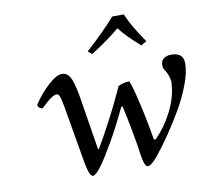

<svg xmlns="http://www.w3.org/2000/svg" viewBox="-74 -725 884 819"><g transform="rotate(-10 367.5 -315.5)"><path d="M439.9 -257.8 434.1 -256.8Q418 -222.7 391.8 -171.9Q365.7 -121.1 328.6 -61.3Q291.5 -1.5 272.9 8.8Q267.6 12.2 265.1 12.2Q249 12.2 237.8 -51.8L195.8 -295.9Q189.9 -330.1 185.1 -343.5Q180.2 -356.9 172.9 -356.9Q159.7 -356.9 144 -345.2Q128.4 -333.5 103 -309.1Q85.4 -310.5 82 -327.1Q110.4 -370.6 147.5 -404.8Q184.6 -439 208 -439Q214.8 -439 217.8 -438Q238.3 -433.1 249.5 -404.5Q260.7 -376 271 -309.1L305.2 -96.2L308.1 -95.2Q328.6 -127.9 368.9 -204.3Q409.2 -280.8 438 -346.2Q461.9 -357.9 486.8 -357.9Q498.5 -329.1 512.2 -269Q529.8 -196.8 546.9 -96.2L554.2 -94.2Q597.2 -137.2 627.2 -195.1Q657.2 -252.9 662.1 -309.1Q663.1 -314 663.1 -321.8Q663.1 -350.1 642.1 -381.8Q637.2 -388.2 637.2 -401.9Q637.2 -419.9 649.2 -429.4Q661.1 -439 683.1 -439Q734.9 -439 734.9 -392.1Q734.9 -354 715.1 -301.3Q695.3 -248.5 664.8 -196.5Q634.3 -144.5 604.7 -101.6Q575.2 -58.6 547.9 -24.9Q518.1 12.2 502 12.2Q487.3 12.2 479 -45.9Q477.1 -55.7 477.1 -62Q461.9 -158.7 439.9 -257.8ZM513.2 -643.1Q534.2 -591.3 587.9 -514.2L564 -500Q504.4 -551.8 476.1 -589.8Q423.3 -545.4 351.1 -500L334 -514.2Q419.4 -592.3 462.9 -643.1Z"/></g></svg>

Font: Common Serif
Style: Italic
Weight: 400
Italic angle: -12°
Designer: Philipp H. Poll, Khaled Hosny
Foundry: Stefan Peev, Context Ltd.
Version: Version 1.026